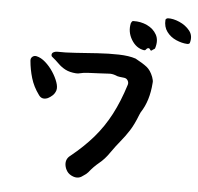

<svg xmlns="http://www.w3.org/2000/svg" viewBox="-49 -708 788 764"><g transform="rotate(5 345.0 -326.5)"><path d="M687 -569Q686 -563 676 -563Q655 -564 632 -574Q609 -584 594.5 -603.5Q580 -623 582 -651Q583 -656 591 -658Q612 -659 637.5 -648Q663 -637 679 -617Q695 -597 687 -569ZM551 -535Q550 -532 546.5 -530.5Q543 -529 541 -527Q535 -521 532 -527Q528 -535 521 -532Q517 -530 515 -526.5Q513 -523 508 -523Q476 -528 457 -559.5Q438 -591 446 -626Q448 -629 449.5 -632Q451 -635 455 -635Q485 -636 510.5 -624Q536 -612 548.5 -589.5Q561 -567 551 -535ZM553 -396Q548 -324 516 -276Q515 -273 513.5 -270.5Q512 -268 511 -265Q496 -226 480 -201Q464 -176 446.5 -155Q429 -134 408 -104Q391 -79 369 -61Q347 -43 329 -20Q322 -12 312 -6Q311 -6 309 -4Q292 10 270 2Q254 -4 246 -15.5Q238 -27 236 -41Q233 -65 252 -79Q304 -121 341.5 -164.5Q379 -208 406.5 -260.5Q434 -313 455 -380Q458 -389 453 -397.5Q448 -406 438 -407Q430 -408 420.5 -409Q411 -410 403 -414Q389 -419 377 -418Q362 -417 339 -416Q316 -415 295 -414Q274 -413 264 -410Q254 -407 245 -408Q220 -410 203.5 -418.5Q187 -427 174 -440Q161 -453 146 -465Q142 -468 142.5 -473.5Q143 -479 147 -482Q155 -487 164 -487Q195 -486 237 -489Q279 -492 324 -495Q369 -498 409.5 -497Q450 -496 477 -487Q507 -471 523 -458.5Q539 -446 549 -420Q551 -414 552.5 -408Q554 -402 553 -396ZM174 -333Q170 -321 161.5 -313Q153 -305 143 -300Q119 -290 106 -310Q84 -340 74 -373.5Q64 -407 61 -442Q60 -452 67 -458Q74 -464 84 -462Q102 -458 119.5 -442.5Q137 -427 150.5 -406.5Q164 -386 171 -366Q178 -346 174 -333Z"/></g></svg>

Font: Slackside One
Style: Regular
Weight: 400
Version: Version 1.000